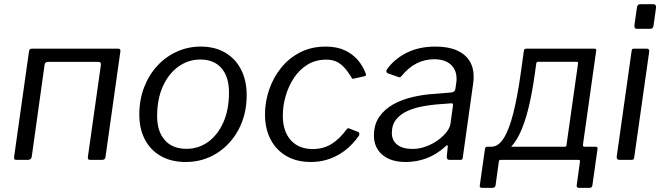

<svg xmlns="http://www.w3.org/2000/svg" viewBox="-20 -762 3156 915"><path d="M60.7 0Q51.5 0 48.9 -3.1Q46.2 -6.2 47.2 -14.1L118.1 -516.4Q119.6 -530 131.4 -530H543.8Q555.3 -530 553.7 -517.2L483.1 -16.7Q481.8 -7.2 477.9 -3.6Q474 0 463.5 0H412.4Q403.2 0 400.5 -3.1Q397.8 -6.2 398.8 -14.1L460.6 -451.4Q461.9 -458.9 458.9 -463.1Q455.9 -467.2 448.7 -467.2H210.6Q202.6 -467.2 198.2 -464.3Q193.8 -461.4 192.5 -453.5L131.5 -16.7Q129.6 0 111.9 0Z M864.7 10Q796.6 10 746.8 -18.2Q696.9 -46.4 670.4 -97.5Q643.9 -148.6 643.9 -215.7Q643.9 -286.4 666.7 -345.7Q689.6 -405 729.8 -448.6Q770 -492.1 823.3 -516.1Q876.5 -540 936.3 -540Q1004.7 -540 1053.8 -510.8Q1102.9 -481.6 1129.3 -429.7Q1155.6 -377.7 1155.6 -308.9Q1155.6 -216.5 1116.8 -144.3Q1078 -72.2 1012.2 -31.1Q946.4 10 864.7 10ZM868.4 -52.8Q926.2 -52.8 972 -85.8Q1017.8 -118.9 1044.5 -179.1Q1071.3 -239.4 1071.3 -321.6Q1071.3 -395.2 1035.8 -436.8Q1000.3 -478.3 934.3 -478.3Q877.5 -478.3 830.6 -444.9Q783.8 -411.5 756.3 -350.8Q728.8 -290 728.8 -208.2Q728.8 -135.6 765.4 -94.2Q802 -52.8 868.4 -52.8Z M1531.9 -540Q1584.9 -540 1622.6 -522.5Q1660.3 -505 1685 -476.2Q1709.8 -447.4 1723.1 -411.2Q1725.3 -405.8 1723.9 -403.2Q1722.6 -400.5 1717.6 -398.8L1663.1 -386.7Q1659.5 -385.7 1656.9 -389.3Q1654.2 -392.8 1651.5 -399Q1634.5 -425.9 1617.5 -443.4Q1600.5 -460.8 1580.9 -469.3Q1561.2 -477.8 1534.9 -477.8Q1484.2 -477.8 1445.6 -454Q1406.9 -430.2 1380.8 -390.7Q1354.8 -351.3 1341.3 -304.4Q1327.8 -257.5 1327.8 -211.4Q1327.8 -136.3 1365.8 -94Q1403.7 -51.7 1470.5 -51.7Q1520.3 -51.7 1559.2 -75.3Q1598 -98.9 1633.6 -147.6Q1638.8 -153.3 1645.8 -149.2L1686.4 -133.3Q1690 -132.3 1691.9 -127.5Q1693.8 -122.6 1691 -116.3Q1673.4 -90.6 1650 -67.5Q1626.5 -44.4 1597.7 -27.1Q1568.9 -9.8 1534.8 0.1Q1500.6 10 1461.2 10Q1394.4 10 1345.3 -18.2Q1296.2 -46.4 1269.6 -97.5Q1242.9 -148.6 1242.9 -216.7Q1242.9 -276.8 1262.5 -334.4Q1282.1 -392 1319.5 -438.6Q1356.9 -485.2 1410.6 -512.6Q1464.3 -540 1531.9 -540Z M2100.3 -61.7Q2059.4 -25.3 2012.5 -7.7Q1965.6 10 1913.6 10Q1842.2 10 1802.1 -24.4Q1762 -58.8 1762 -115.8Q1762 -169 1787.7 -205.7Q1813.4 -242.4 1855.4 -265.5Q1897.5 -288.5 1948.6 -300.1Q1999.7 -311.7 2050.3 -314.6L2129 -321.1Q2148 -322.6 2150.3 -338.2L2154 -365.4Q2155 -370.8 2155.4 -376.1Q2155.7 -381.4 2155.7 -386.6Q2155.7 -430.5 2127.3 -455.1Q2098.9 -479.7 2049.1 -479.7Q2004.8 -479.7 1965.6 -460Q1926.3 -440.2 1892.2 -398.1Q1889.2 -394.3 1886.3 -393.7Q1883.5 -393.2 1877.8 -395.2L1826.9 -413.2Q1823.2 -415.2 1821.6 -419.3Q1820 -423.5 1824.7 -432.7Q1861 -482.3 1919.5 -511.2Q1977.9 -540 2054.8 -540Q2115.9 -540 2156.3 -522.4Q2196.7 -504.7 2217 -472.7Q2237.3 -440.7 2237.3 -396.6Q2237.3 -389.6 2236.8 -382.2Q2236.3 -374.8 2235.3 -366.8L2185.6 -12.3Q2184.3 -3.8 2182 -1.9Q2179.7 0 2172.3 0H2121.5Q2115 0 2112 -4.3Q2109 -8.6 2109.2 -16.1L2114 -63.6Q2113.5 -76.9 2100.3 -61.7ZM2138.4 -256.8Q2139.6 -265.1 2137.6 -267.8Q2135.5 -270.5 2127.9 -269.5L2058.8 -264.2Q2029.3 -261.7 1992.7 -254.9Q1956.2 -248.1 1923.1 -233.8Q1890.1 -219.4 1868.7 -193.6Q1847.4 -167.9 1847.4 -128.2Q1847.4 -92.6 1873.2 -72.4Q1899.1 -52.2 1945 -52.2Q1978.9 -52.2 2010.4 -64Q2041.9 -75.8 2067.1 -94Q2093.1 -112.8 2108.8 -133.6Q2124.6 -154.4 2127 -173.4Z M2277.1 133.2Q2270.6 133.2 2268.1 130.2Q2265.5 127.3 2266.5 121.6L2291.2 -52.5Q2292.7 -62.8 2302.9 -62.8H2672.7Q2678.9 -62.8 2679.5 -69.7L2734.9 -460.6Q2735.5 -467.5 2728.3 -467.5H2544.2Q2536.7 -467.5 2536.2 -460.6L2476.5 -519.7Q2478.1 -530 2487.5 -530H2811.2Q2818.7 -530 2820.5 -527.9Q2822.3 -525.8 2821 -519.1L2758 -71.6Q2757.4 -62.8 2765.5 -62.8H2819Q2829.2 -62.8 2827.6 -52.5L2803 121.6Q2802 127.3 2799 130.2Q2796 133.2 2789.3 133.2H2740Q2726.5 133.2 2728.3 121.2L2744.1 6.9Q2744.6 0 2736.9 0H2366.7Q2358.1 0 2357.5 6.9L2341.7 121.2Q2339.9 133.2 2326.4 133.2ZM2323.7 -23 2321.7 -62.8Q2355.1 -62.8 2380.9 -103.8Q2406.6 -144.9 2426.2 -222.6Q2445.9 -300.3 2461.2 -409.8L2476.5 -519.7H2544L2528.5 -408.4Q2516.3 -319.6 2498.5 -246.9Q2480.8 -174.2 2456.1 -123.3Q2431.4 -72.4 2398.5 -46.1Q2365.7 -19.9 2323.7 -23Z M3002.8 -14.3Q3001.5 -4.8 2998.7 -2.4Q2995.8 0 2985.3 0H2934.2Q2925 0 2921.5 -4.3Q2918.1 -8.6 2919.1 -16.5L2990 -518.8Q2991.2 -526.2 2993.3 -528.1Q2995.3 -530 3001.4 -530H3063.9Q3069.7 -530 3072.2 -525.8Q3074.7 -521.7 3073.7 -514.9ZM3094.7 -641.9Q3093.4 -632.7 3090 -628.7Q3086.7 -624.7 3076.2 -624.7H3015.1Q3007 -624.7 3004.7 -630.6Q3002.4 -636.5 3003.7 -644.4L3015.6 -727Q3017.9 -742 3030.5 -742H3095.6Q3101.4 -742 3104.5 -736.8Q3107.6 -731.5 3106.3 -724.4Z"/></svg>

Font: Libre Franklin Thin
Style: Italic
Weight: 100
Italic angle: -8°
Designer: Pablo Impallari, Rodrigo Fuenzalida, Nhung Nguyen
Foundry: Impallari Type
Version: Version 3.000